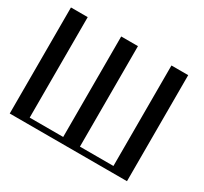

<svg xmlns="http://www.w3.org/2000/svg" viewBox="-158 -1016 1317 1241"><g transform="rotate(30 500.0 -396.0)"><path d="M916.5 -791.5V0H41.5V-791.5H166.5V-41.5H416.5V-791.5H541.5V-41.5H791.5V-791.5Z"/></g></svg>

Font: Gputeks
Style: Bold
Weight: 600
Width: 8
Version: Version 0.9